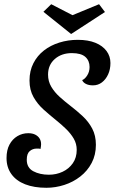

<svg xmlns="http://www.w3.org/2000/svg" viewBox="-20 -869 544 911"><path d="M200 22Q142 22 99.5 5.5Q57 -11 34 -43Q11 -75 11 -119Q11 -157 25 -183Q39 -209 62.5 -223Q86 -237 114 -237Q134 -237 147.5 -230Q161 -223 168 -211.5Q175 -200 175 -184Q175 -179 174 -173Q173 -167 172 -162Q168 -164 163 -164Q158 -164 154 -164Q135 -164 121 -152Q107 -140 107 -111Q107 -73 138 -56.5Q169 -40 212 -40Q247 -40 277 -54Q307 -68 325.5 -94.5Q344 -121 344 -158Q344 -187 330 -211Q316 -235 294 -256.5Q272 -278 247 -298Q216 -323 187 -349Q158 -375 139 -408.5Q120 -442 120 -487Q120 -533 138.5 -569Q157 -605 188.5 -629.5Q220 -654 261.5 -667Q303 -680 349 -680Q398 -680 432.5 -666Q467 -652 485.5 -627Q504 -602 504 -570Q504 -540 493 -516Q482 -492 463.5 -478Q445 -464 421 -464Q401 -464 387.5 -471Q374 -478 370 -489Q383 -494 394 -511.5Q405 -529 405 -551Q405 -581 385 -599Q365 -617 321 -617Q272 -617 240 -589Q208 -561 208 -515Q208 -483 223.5 -457Q239 -431 263.5 -409Q288 -387 314 -367Q344 -344 372 -318Q400 -292 417.5 -259Q435 -226 435 -182Q435 -134 415 -96Q395 -58 361 -31.5Q327 -5 285 8.5Q243 22 200 22ZM317 -708 186 -813 223 -849 324 -797 450 -849 478 -812 318 -708Z"/></svg>

Font: Sansita Swashed Light Light
Style: Regular
Weight: 300
Version: Version 1.003